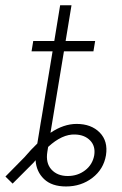

<svg xmlns="http://www.w3.org/2000/svg" viewBox="-76 -689 458 718"><path d="M170.9 8.3Q117.7 8.3 88.6 -19.5Q59.6 -47.4 57.1 -89.8Q53.2 -85.4 49.3 -80.6L-28.8 -2.4L-55.7 -28.8L15.1 -100.6Q40.5 -130.4 63.5 -152.3L70.3 -193.4L76.2 -230L80.1 -252.4L120.6 -497.1H42L48.3 -535.6H127L148.9 -669.4H191.4L169.4 -535.6H279.8L273.4 -497.1H163.1L117.7 -222.2L112.8 -192.4Q162.1 -225.6 210.4 -225.6Q265.1 -225.6 296.9 -193.4Q328.6 -161.1 320.3 -108.4Q311.5 -56.2 269.5 -23.9Q227.5 8.3 170.9 8.3ZM104 -139.6 101.1 -121.6Q94.2 -79.1 116.5 -54.9Q138.7 -30.8 177.2 -30.8Q214.4 -30.8 242.2 -52Q270 -73.2 276.4 -108.4Q281.7 -142.6 261 -163.8Q240.2 -185.1 204.6 -186Q156.7 -188 104 -139.6Z"/></svg>

Font: Inter Display ExtraLight
Style: Italic
Weight: 200
Italic angle: -9.39999°
Designer: Rasmus Andersson
Foundry: rsms
Version: Version 4.000;git-a52131595